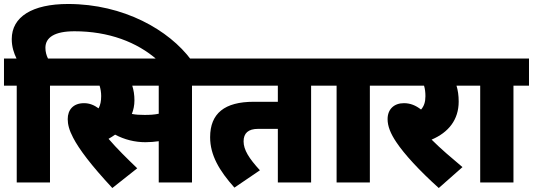

<svg xmlns="http://www.w3.org/2000/svg" viewBox="-20 -916 2676 964"><path d="M231 -486H309V-622H221C213 -638 208 -656 208 -676C208 -728 254 -759 354 -759C525 -759 668 -705 770 -615H940C829 -765 601 -896 322 -896C141 -896 39 -831 39 -720C39 -680 50 -649 63 -622H0V-486H64V0H231Z M544 28 669 -71C618 -120 567 -170 525 -219C536 -225 548 -233 558 -240C605 -215 657 -202 710 -202C734 -202 756 -204 777 -207V0H944V-486H1022V-622H295V-486H480C485 -470 488 -452 488 -434C488 -408 484 -389 475 -372C453 -388 430 -398 402 -398C348 -398 320 -365 320 -318C320 -292 327 -263 347 -225C377 -167 437 -87 544 28ZM706 -339C682 -339 662 -340 642 -344C650 -364 655 -387 655 -412C655 -440 651 -464 644 -486H777V-345C754 -340 731 -339 706 -339Z M1542 -486H1620V-622H1008V-486H1375V-405H1254C1108 -405 1035 -347 1035 -227C1035 -137 1081 -59 1157 26L1285 -61C1230 -121 1203 -164 1203 -206C1203 -247 1226 -269 1276 -269H1375V0H1542Z M1837 -486H1915V-622H1606V-486H1670V0H1837Z M2302 -77C2244 -126 2195 -167 2147 -215C2232 -251 2283 -315 2283 -406C2283 -437 2279 -463 2272 -486H2341V-622H1901V-486H2109C2114 -470 2116 -452 2116 -433C2116 -404 2109 -383 2094 -366C2067 -387 2040 -398 2008 -398C1959 -398 1926 -368 1926 -318C1926 -282 1941 -245 1970 -202C2010 -142 2085 -60 2183 28Z M2558 -486H2636V-622H2327V-486H2391V0H2558Z"/></svg>

Font: Noto Sans Devanagari SemiCondensed Black
Style: Regular
Weight: 900
Width: 4
Designer: Jelle Bosma - Monotype Design Team
Foundry: Monotype Imaging Inc.
Version: Version 2.004